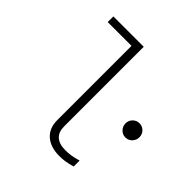

<svg xmlns="http://www.w3.org/2000/svg" viewBox="-195 -875 1033 1033"><g transform="rotate(45 322.0 -358.5)"><path d="M411 10Q343 10 304.5 -24Q266 -58 266 -119V-684H85V-727H316V-121Q316 -78 340.5 -56.5Q365 -35 411 -35Q431 -35 452.5 -38Q474 -41 505 -50V-5Q477 3 455 6.5Q433 10 411 10ZM591 -312Q569 -312 553.5 -328Q538 -344 538 -366Q538 -389 553.5 -404.5Q569 -420 591 -420Q613 -420 628.5 -404.5Q644 -389 644 -366Q644 -344 628.5 -328Q613 -312 591 -312Z"/></g></svg>

Font: Red Hat Mono VF Light
Style: Regular
Weight: 300
Monospace: yes
Designer: Pentagram, MCKL
Foundry: Pentagram, MCKL
Version: Version 1.023